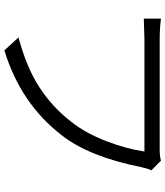

<svg xmlns="http://www.w3.org/2000/svg" viewBox="42 -780 763 886"><g transform="rotate(90 423.0 -337.5)"><path d="M721.7 -699.2C708 -695.3 691.4 -693.4 671.9 -693.4H164.1C130.9 -693.4 98.6 -695.3 66.4 -699.2V-620.1C117.2 -622.1 148.4 -623 161.1 -623H679.7C671.9 -569.3 656.2 -510.7 631.8 -447.3C607.4 -383.8 578.1 -330.1 543.9 -287.1C499 -228.5 445.3 -178.7 383.8 -138.7C322.3 -98.6 245.1 -66.4 153.3 -42L212.9 23.4C376 -26.4 506.8 -114.3 604.5 -241.2C670.9 -325.2 719.7 -448.2 752 -609.4C755.9 -627.9 760.7 -643.6 766.6 -655.3Z"/></g></svg>

Font: Gen Shin Gothic P Normal
Style: Regular
Weight: 300
Designer: [Source Han Sans]
Ryoko NISHIZUKA  (kana & ideographs); Paul D. Hunt (Latin, Greek & Cyrillic); Wenlong ZHANG  (bopomofo
Version: Version 1.002.20150607